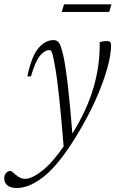

<svg xmlns="http://www.w3.org/2000/svg" viewBox="-102 -626 559 910"><path d="M44.5 -264H27.5Q48.5 -362 81 -399Q113.5 -436 152 -436Q168 -436 177.5 -423.5Q187 -411 198 -362.5Q219 -269.5 241 7Q310 -104 341.2 -210.5Q372.5 -317 370.5 -426.5Q388 -431.5 405.5 -431.5Q424.5 -431.5 424.5 -413Q424.5 -367 405.8 -300Q387 -233 350.8 -152Q314.5 -71 261 17Q181 149 110.5 207Q40 265 -22 265Q-52.5 265 -67.2 252.2Q-82 239.5 -82 220Q-82 203.5 -73 193.8Q-64 184 -53 184Q-47.5 184 -28.5 201.5Q-18.5 210.5 -7.2 216Q4 221.5 16.5 221.5Q49.5 221.5 98.5 182.8Q147.5 144 199.5 68Q188 -76 177.8 -170.5Q167.5 -265 158 -315Q152 -349.5 148 -365Q144 -380.5 140.5 -384.5Q137 -388.5 131.5 -388.5Q110 -388.5 88 -362.5Q66 -336.5 44.5 -264ZM190.5 -569.5 201.5 -605.5H426.5L415.5 -569.5Z"/></svg>

Font: Newsreader 16pt Light
Style: Italic
Weight: 300
Italic angle: -17°
Designer: Hugues Gentile
Foundry: Production Type
Version: Version 1.003; ttfautohint (v1.8.3)